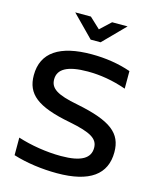

<svg xmlns="http://www.w3.org/2000/svg" viewBox="-129 -969 870 1066"><g transform="rotate(15 306.0 -435.5)"><path d="M544 -542V-643C475 -667 399 -679 318 -679C136 -679 37 -615 37 -484C37 -376 104 -320 298 -283C424 -258 465 -232 465 -180C465 -122 417 -89 298 -89C214 -89 124 -104 49 -128V-27C126 -3 216 9 301 9C490 9 580 -59 580 -186C580 -295 512 -349 313 -389C192 -412 152 -439 152 -491C152 -549 204 -581 322 -581C394 -581 467 -569 544 -542ZM169 -880 291 -756H348L470 -880H381L320 -823L259 -880Z"/></g></svg>

Font: LT Wave Alt Medium
Style: Regular
Weight: 500
Designer: Daniel Lyons
Version: Version 2.5 (Glyphs App)